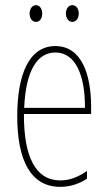

<svg xmlns="http://www.w3.org/2000/svg" viewBox="-20 -716 420 746"><path d="M95 -663C95 -646 104 -631 120 -631C134 -631 144 -644 144 -663C144 -682 134 -696 120 -696C104 -696 95 -680 95 -663ZM236 -664C236 -646 246 -631 261 -631C276 -631 286 -645 286 -664C286 -683 275 -696 261 -696C246 -696 236 -681 236 -664ZM195 -537C94 -537 47 -429 47 -264C47 -94 99 10 214 10C255 10 290 -3 318 -22V-52C283 -27 249 -15 214 -15C119 -15 72 -106 73 -273H334V-301C334 -421 300 -537 195 -537ZM195 -512C278 -512 311 -414 310 -297H74C80 -442 125 -512 195 -512Z"/></svg>

Font: Noto Sans Armenian ExtraCondensed Thin
Style: Regular
Weight: 100
Width: 2
Designer: Monotype Design Team
Foundry: Monotype Imaging Inc.
Version: Version 2.008